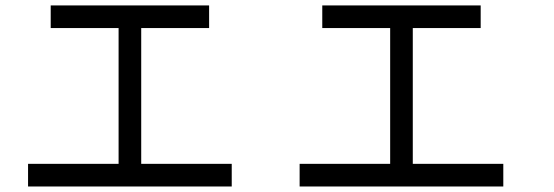

<svg xmlns="http://www.w3.org/2000/svg" viewBox="-20 -770 2040 707"><path d="M83.3 -83.3V-166.7H416.7V-666.7H166.7V-750H750V-666.7H500V-166.7H833.3V-83.3Z M1083.3 -83.3V-166.7H1416.7V-666.7H1166.7V-750H1750V-666.7H1500V-166.7H1833.3V-83.3Z"/></svg>

Font: Galmuri11 Regular
Style: Regular
Weight: 400
Designer: Minseo Lee (Quiple)
Version: Version 2.356;hotconv 1.1.0;makeotfexe 2.6.0 DEVELOPMENT